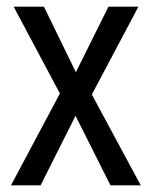

<svg xmlns="http://www.w3.org/2000/svg" viewBox="-20 -557 454 577"><path d="M13 0H102L207 -209L312 0H403L256 -273L396 -537H306L208 -340L112 -537H21L160 -276Z"/></svg>

Font: Noto Sans Condensed
Style: Regular
Weight: 400
Width: 3
Designer: Monotype Design Team
Foundry: Monotype Imaging Inc.
Version: Version 2.013